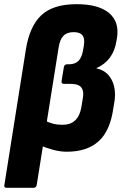

<svg xmlns="http://www.w3.org/2000/svg" viewBox="-29 -715 596 920"><path d="M3 185Q-11 185 -8 171L95 -478Q113 -590 169.5 -642.5Q226 -695 338 -695Q442 -695 492.5 -653.5Q543 -612 532 -536L529 -519Q522 -472 497.5 -439Q473 -406 434 -389V-387Q482 -377 505 -334.5Q528 -292 520 -232L514 -196Q499 -88 443.5 -38Q388 12 291 12Q260 12 226 3Q192 -6 160 -20L183 -139Q203 -128 224.5 -122.5Q246 -117 270 -117Q309 -117 331.5 -138.5Q354 -160 361 -202L368 -245Q372 -269 367 -284Q362 -299 348 -306Q334 -313 310 -313H278Q264 -313 266 -327L277 -393Q279 -407 293 -407H300Q321 -407 335 -414.5Q349 -422 357.5 -438Q366 -454 370 -480L373 -498Q378 -531 366 -546Q354 -561 324 -561Q292 -561 275 -543.5Q258 -526 252 -488L147 171Q145 185 131 185Z"/></svg>

Font: Sofia Sans Black
Style: Italic
Weight: 900
Italic angle: -9°
Version: Version 4.100-B